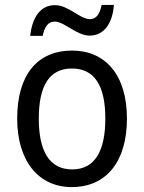

<svg xmlns="http://www.w3.org/2000/svg" viewBox="-20 -752 586 782"><path d="M103 -606H154C162 -644 176 -664 203 -664C242 -664 292 -607 345 -607C402 -607 438 -654 444 -732H394C386 -695 373 -674 346 -674C306 -674 259 -731 204 -731C143 -731 111 -679 103 -606ZM497 -269C497 -448 408 -546 274 -546C131 -546 50 -446 50 -269C50 -95 138 10 272 10C414 10 497 -95 497 -269ZM138 -269C138 -400 179 -473 273 -473C367 -473 409 -400 409 -269C409 -138 367 -62 274 -62C180 -62 138 -138 138 -269Z"/></svg>

Font: Noto Sans Georgian SemiCondensed
Style: Regular
Weight: 400
Width: 4
Designer: Monotype Design Team, Akaki Razmadze
Foundry: Google LLC
Version: Version 2.005